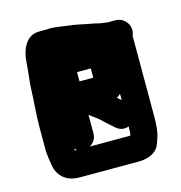

<svg xmlns="http://www.w3.org/2000/svg" viewBox="-106 -770 852 904"><g transform="rotate(-15 320.0 -318.0)"><path d="M527 -632H489C482 -633 474 -634 465 -635C448 -637 436 -641 422 -644C382 -650 343 -662 299 -666C272 -669 246 -675 214 -675C209 -674 203 -674 197 -674H178C169 -674 161 -674 152 -673C100 -666 73 -609 70 -548C67 -505 62 -473 59 -427C57 -361 50 -300 50 -236V-124C50 -117 51 -109 52 -101L54 -83C55 -74 58 -65 58 -57C65 1 106 39 170 39H458C494 39 523 30 543 12C561 -4 565 -22 573 -46C583 -71 585 -113 585 -151V-540C589 -549 591 -559 591 -568C591 -602 561 -632 527 -632ZM288 -398V-443H355V-398ZM452 -89H255C277 -102 288 -120 288 -145V-235C305 -221 329 -206 344 -191C354 -180 370 -167 382 -156L393 -146C412 -129 433 -125 457 -133C456 -128 456 -122 456 -116C456 -108 456 -102 455 -98C455 -95 453 -92 452 -89ZM457 -261C451 -266 443 -273 438 -278C443 -280 450 -285 457 -292ZM181 -98 193 -89H189C185 -89 183 -89 182 -90C182 -92 182 -95 181 -98Z"/></g></svg>

Font: Electronic
Style: SuThk
Weight: 900
Version: Version 1.011